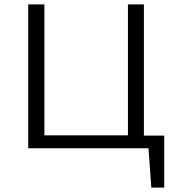

<svg xmlns="http://www.w3.org/2000/svg" viewBox="-20 -678 825 878"><path d="M109 -658H183V-59H565V-658H638V-58H731V180H672L659 0H109Z"/></svg>

Font: LXGW Bright GB
Style: Regular
Weight: 400
Designer: Christian Thalmann (Catharsis Fonts)
Foundry: LXGW / Christian Thalmann (Catharsis Fonts) / Fontworks Inc.
Version: Version 5.510